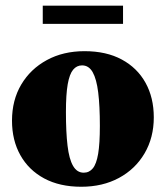

<svg xmlns="http://www.w3.org/2000/svg" viewBox="-20 -662 601 696"><path d="M283.5 -36Q303.5 -36 316.5 -51.8Q329.5 -67.5 335.8 -104.5Q342 -141.5 342 -205.5Q342 -278 336 -326.8Q330 -375.5 316 -400.2Q302 -425 277.5 -425Q258 -425 245 -409.2Q232 -393.5 225.5 -356.8Q219 -320 219 -256Q219 -183 224.8 -134.2Q230.5 -85.5 244.8 -60.8Q259 -36 283.5 -36ZM274.5 15Q196.5 15 140.2 -15.2Q84 -45.5 53.8 -99.5Q23.5 -153.5 23.5 -224.5Q23.5 -299 57 -355.5Q90.5 -412 149.8 -444.2Q209 -476.5 286.5 -476.5Q365.5 -476.5 421.5 -446.2Q477.5 -416 507.5 -362Q537.5 -308 537.5 -236.5Q537.5 -163 504 -106Q470.5 -49 411.2 -17Q352 15 274.5 15ZM135 -575.5V-641.5H426V-575.5Z"/></svg>

Font: Newsreader 36pt ExtraBold
Style: Regular
Weight: 800
Designer: Hugues Gentile
Foundry: Production Type
Version: Version 1.003